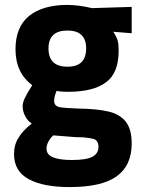

<svg xmlns="http://www.w3.org/2000/svg" viewBox="-20 -530 574 780"><path d="M263 230Q392 230 453 187Q515 143 515 53Q515 -6 490 -37Q465 -67 420 -77Q374 -88 297 -89Q240 -91 221 -95Q200 -100 200 -120Q200 -138 210 -161Q225 -157 256 -157Q360 -157 411 -196Q462 -233 462 -324Q462 -352 458 -365Q454 -380 440 -401L515 -395V-502L354 -497Q298 -510 253 -510Q155 -510 99 -466Q43 -421 43 -330Q43 -234 111 -184Q89 -149 80 -130Q72 -112 72 -99Q72 -78 82 -59Q91 -40 109 -28Q71 2 55 30Q37 58 37 96Q37 166 97 198Q156 230 263 230ZM254 -259Q177 -259 177 -333Q177 -406 254 -406Q330 -406 330 -333Q330 -259 254 -259ZM272 120Q222 120 195 109Q169 98 169 74Q169 47 196 20L286 27Q302 27 319 28Q344 30 362 35Q380 42 380 67Q380 94 355 107Q330 120 272 120Z"/></svg>

Font: Online Auction - Bold
Style: Bold
Weight: 500
Designer: Mohamed Mostafa, the designer of Online Auction
Foundry: Kief Type Foundry
Version: ""